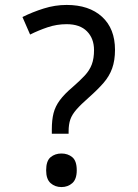

<svg xmlns="http://www.w3.org/2000/svg" viewBox="-20 -744 558 778"><path d="M190 -202V-220Q190 -258 197 -285.5Q204 -313 222.5 -338Q241 -363 273 -390Q304 -417 323.5 -438Q343 -459 352 -483Q361 -507 361 -541Q361 -588 332.5 -617Q304 -646 250 -646Q210 -646 173 -633.5Q136 -621 102 -604L71 -675Q111 -695 157 -709.5Q203 -724 250 -724Q341 -724 393.5 -676Q446 -628 446 -542Q446 -499 434.5 -467Q423 -435 399.5 -408Q376 -381 341 -350Q308 -321 290 -300.5Q272 -280 265 -260Q258 -240 258 -211V-202ZM229 14Q203 14 185 -2Q167 -18 167 -54Q167 -92 185 -107Q203 -122 229 -122Q255 -122 273 -107Q291 -92 291 -54Q291 -18 273 -2Q255 14 229 14Z"/></svg>

Font: loriya85
Style: Book
Weight: 400
Designer: Jelle Bosma - Monotype Design Team
Foundry: Monotype Imaging Inc.
Version: Version 2.003